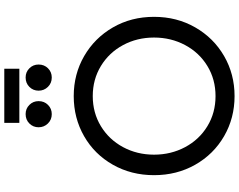

<svg xmlns="http://www.w3.org/2000/svg" viewBox="-132 -998 1141 918"><g transform="rotate(-90 439.0 -538.5)"><path d="M61 -373Q61 -482 111 -570Q161 -658 247.5 -707.5Q334 -757 439 -757Q544 -757 630.5 -707Q717 -657 767.5 -569.5Q818 -482 818 -373Q818 -264 767.5 -176Q717 -88 630.5 -38Q544 12 439 12Q334 12 247.5 -38Q161 -88 111 -176Q61 -264 61 -373ZM439 -79Q519 -79 583 -118Q647 -157 683 -224.5Q719 -292 719 -373Q719 -454 683 -521Q647 -588 583 -627Q519 -666 439 -666Q359 -666 295 -627Q231 -588 195 -521Q159 -454 159 -373Q159 -292 195 -224.5Q231 -157 295 -118Q359 -79 439 -79ZM290 -925Q290 -951 308 -969Q326 -987 353 -987Q379 -987 397 -969Q415 -951 415 -925Q415 -898 397 -880Q379 -862 353 -862Q326 -862 308 -880.5Q290 -899 290 -925ZM311 -1089H570V-1017H311ZM528 -987Q554 -987 572 -969Q590 -951 590 -925Q590 -898 572 -880Q554 -862 528 -862Q501 -862 483 -880.5Q465 -899 465 -925Q465 -951 483 -969Q501 -987 528 -987Z"/></g></svg>

Font: Eudoxus Sans Medium
Style: Regular
Weight: 500
Designer: Stijn de Vries
Foundry: tokotype
Version: Version 2.005